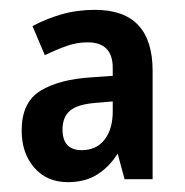

<svg xmlns="http://www.w3.org/2000/svg" viewBox="-20 -742 376 390"><path d="M173 -722Q290 -722 290 -598V-378H233L219 -430Q202 -403 177.5 -387.5Q153 -372 118 -372Q75 -372 49.5 -401.5Q24 -431 24 -477Q24 -534 62 -557.5Q100 -581 167 -585L209 -588V-604Q209 -656 158 -656Q136 -656 115 -648.5Q94 -641 71 -630L46 -689Q74 -704 105.5 -713Q137 -722 173 -722ZM174 -533Q137 -530 122 -517Q107 -504 107 -479Q107 -437 146 -437Q176 -437 192.5 -458.5Q209 -480 209 -516V-536Z"/></svg>

Font: Noto Sans Ethiopic Condensed SemiBold
Style: Regular
Weight: 600
Width: 3
Designer: Monotype Design Team
Foundry: Monotype Imaging Inc.
Version: Version 2.102; ttfautohint (v1.8.4.7-5d5b)